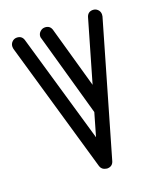

<svg xmlns="http://www.w3.org/2000/svg" viewBox="-125 -741 694 822"><g transform="rotate(-20 222.0 -329.5)"><path d="M366 -638Q373 -659 395 -659Q408 -659 417 -650Q426 -641 426 -628Q426 -623 425 -619L252 -21Q245 0 222 0Q221 0 221 0Q218 0 216 -1Q216 -1 216 -1Q198 -4 192 -21L19 -619Q18 -623 18 -628Q18 -641 27 -650Q36 -659 48 -659Q71 -659 78 -638L222 -142L252 -246L147 -619Q145 -624 145 -628Q145 -641 154.5 -650Q164 -659 176 -659Q199 -659 206 -638L285 -358Z"/></g></svg>

Font: Libertine Sup Medium
Style: Regular
Weight: 500
Designer: Bastien Sozeau
Foundry: NBR — Bastien Sozeau
Version: Version 2.003; ttfautohint (v1.8.4.7-5d5b);gftools[0.9.33]